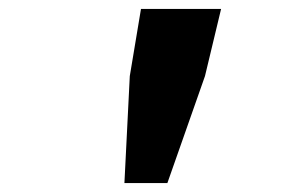

<svg xmlns="http://www.w3.org/2000/svg" viewBox="-20 -704 640 429"><path d="M258 -295 270 -534 295 -684H474L438 -534L354 -295Z"/></svg>

Font: Source Code Pro ExtraLight Black
Style: Italic
Weight: 900
Italic angle: -11°
Monospace: yes
Version: Version 1.016;hotconv 1.0.116;makeotfexe 2.5.65601